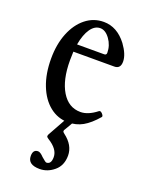

<svg xmlns="http://www.w3.org/2000/svg" viewBox="-127 -490 599 785"><g transform="rotate(20 172.5 -97.5)"><path d="M189 11Q144 11 109 -17Q74 -45 54.5 -95Q35 -145 35 -210Q35 -273 54.5 -321.5Q74 -370 108.5 -397.5Q143 -425 187 -425Q245 -425 287 -370Q316 -330 316 -299Q316 -268 289 -268H111Q110 -250 110 -230Q110 -145 140 -95.5Q170 -46 222 -46Q255 -46 292 -75Q298 -80 306.5 -71Q315 -62 312 -57Q281 -21 252.5 -5Q224 11 189 11ZM182 -396Q158 -396 140.5 -371Q123 -346 115 -301H233Q243 -301 243 -311Q243 -343 224 -369.5Q205 -396 182 -396ZM145 230Q93 230 93 192Q93 164 115 164Q125 164 140 180Q158 196 162 196Q183 196 183 165Q183 130 137 102Q129 97 129 93Q129 89 131 85L181 -5H215L187 43Q184 46 184 51Q184 55 191 60Q236 94 236 139Q236 182 207.5 206Q179 230 145 230Z"/></g></svg>

Font: Junicode Two Beta Condensed
Style: Regular
Weight: 400
Width: 3
Designer: Peter S. Baker
Foundry: Briery Creek Software
Version: Version 1.053; ttfautohint (v1.8.4)